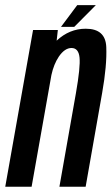

<svg xmlns="http://www.w3.org/2000/svg" viewBox="-50 -712 426 732"><path d="M-30 0 76 -597.5H170.5L166 -557Q214.5 -602.5 277 -602.5Q352.5 -602.5 355.2 -532.5Q358 -462.5 339.5 -358L276.5 0H176.5L239.5 -357Q257 -457 253.2 -493Q249.5 -529 222.5 -529Q197 -529 174.5 -496.5Q155 -467.5 146 -426L70.5 0ZM182.5 -609.5 244.5 -692.5H315.5L233 -609.5Z"/></svg>

Font: Anybody Condensed Medium
Style: Italic
Weight: 500
Width: 3
Italic angle: -10°
Designer: Tyler Finck
Foundry: Etcetera Type Company
Version: Version 1.010; ttfautohint (v1.8.3) -l 8 -r 50 -G 200 -x 14 